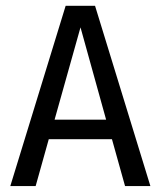

<svg xmlns="http://www.w3.org/2000/svg" viewBox="-20 -624 540 644"><path d="M250 -532.2 163.1 -222.7H335.9ZM200.2 -604.5H298.8L484.4 0H399.4L355.5 -157.2H143.6L99.6 0H14.6Z"/></svg>

Font: BabelStone Xiangqi
Style: Regular
Weight: 400
Designer: Andrew West
Foundry: BabelStone
Version: Version 11.000 June 09, 2018